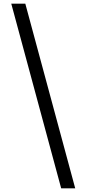

<svg xmlns="http://www.w3.org/2000/svg" viewBox="-20 -946 468 1039"><path d="M117 -926 387 73H311L41 -926Z"/></svg>

Font: Noto Sans Oriya UI
Style: Regular
Weight: 400
Designer: Amélie Bonet and Sol Matas
Foundry: Google LLC
Version: Version 2.000